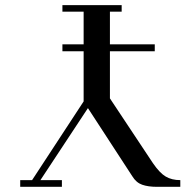

<svg xmlns="http://www.w3.org/2000/svg" viewBox="-20 -722 737 742"><path d="M58.1 0V-25.9H104L303.2 -330.1V-523.9H221.2V-550.8H303.2V-676.8H221.2V-702.1H450.2V-676.8H404.8V-550.8H578.1V-523.9H404.8V-341.8L570.8 -91.8Q597.2 -53.2 620.6 -39.6Q644 -25.9 676.8 -25.9V0H585.9Q552.7 0 529.5 -8.1Q506.3 -16.1 491.2 -41L319.8 -304.2L136.2 -25.9H219.2V0Z"/></svg>

Font: Dehuti
Style: Bold
Weight: 700
Version: Version 1.2